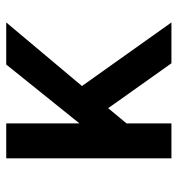

<svg xmlns="http://www.w3.org/2000/svg" viewBox="3 -573 570 616"><g transform="rotate(-90 288.0 -265.0)"><path d="M88 0H200V-144L249 -203L263 -183L393 0H524L320 -287L524 -530H389L200 -295V-530H88Z"/></g></svg>

Font: Iosevka Sparkle Semibold
Style: Regular
Weight: 600
Designer: Belleve Invis
Foundry: Belleve Invis
Version: Version 4.5.0; ttfautohint (v1.8.3)